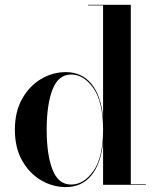

<svg xmlns="http://www.w3.org/2000/svg" viewBox="-20 -770 654 800"><path d="M587.5 -2.5V0H409.5V-177Q400.5 -88 360.8 -39.2Q321 9.5 254 9.5Q199.5 9.5 151 -19Q102.5 -47.5 72.2 -101Q42 -154.5 42 -229.5Q42 -304.5 72.2 -358.2Q102.5 -412 151 -440.8Q199.5 -469.5 254 -469.5Q321 -469.5 360.8 -420.8Q400.5 -372 409.5 -282.5V-747.5H347V-750H525V-2.5ZM409.5 -229.5Q409.5 -344.5 369.5 -402Q329.5 -459.5 276.5 -459.5Q223 -459.5 198.8 -396.8Q174.5 -334 174.5 -229.5Q174.5 -125.5 198.8 -63.2Q223 -1 276.5 -1Q329.5 -1 369.5 -58Q409.5 -115 409.5 -229.5Z"/></svg>

Font: Bodoni* 72pt Medium
Style: Regular
Weight: 500
Version: Version 2.3